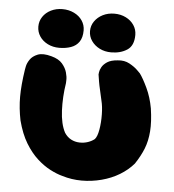

<svg xmlns="http://www.w3.org/2000/svg" viewBox="-50 -731 706 781"><g transform="rotate(5 302.5 -340.0)"><path d="M232 -8Q209 -14 182 -28Q155 -42 128.5 -66Q102 -90 79.5 -127Q57 -164 43 -218Q33 -267 33 -314Q33 -361 43 -426Q43 -426 45.5 -439Q48 -452 58 -467Q68 -482 89 -490.5Q110 -499 146 -489Q176 -481 190.5 -464Q205 -447 210 -429Q215 -411 214.5 -398Q214 -385 214 -385Q205 -328 207.5 -273Q210 -218 228 -184Q239 -167 255 -158.5Q271 -150 289.5 -149.5Q308 -149 324 -154.5Q340 -160 351 -169Q361 -180 366 -209Q371 -238 370.5 -271Q370 -304 364 -327Q359 -351 354.5 -369.5Q350 -388 347.5 -403.5Q345 -419 343 -432Q343 -432 344 -441Q345 -450 351.5 -462Q358 -474 373 -484Q388 -494 416 -496Q443 -499 464 -487.5Q485 -476 497.5 -463.5Q510 -451 510 -451Q524 -432 541.5 -395Q559 -358 567 -313Q575 -259 572 -219.5Q569 -180 556.5 -148.5Q544 -117 522 -84Q499 -57 466 -37Q433 -17 393 -6.5Q353 4 312 4Q271 4 232 -8ZM386 -526Q360 -526 339 -536.5Q318 -547 305.5 -565Q293 -583 293 -605Q293 -627 305.5 -645Q318 -663 339 -673.5Q360 -684 386 -684Q412 -684 433 -673.5Q454 -663 466 -645Q478 -627 478 -605Q478 -561 451 -543.5Q424 -526 386 -526ZM174 -526Q148 -526 127 -536.5Q106 -547 94 -565Q82 -583 82 -605Q82 -627 94 -645Q106 -663 127 -673.5Q148 -684 174 -684Q200 -684 221.5 -673.5Q243 -663 255 -645Q267 -627 267 -605Q267 -576 255 -558.5Q243 -541 221.5 -533.5Q200 -526 174 -526Z"/></g></svg>

Font: Sour Gummy Black ExtraBold
Style: Regular
Weight: 800
Version: Version 1.000